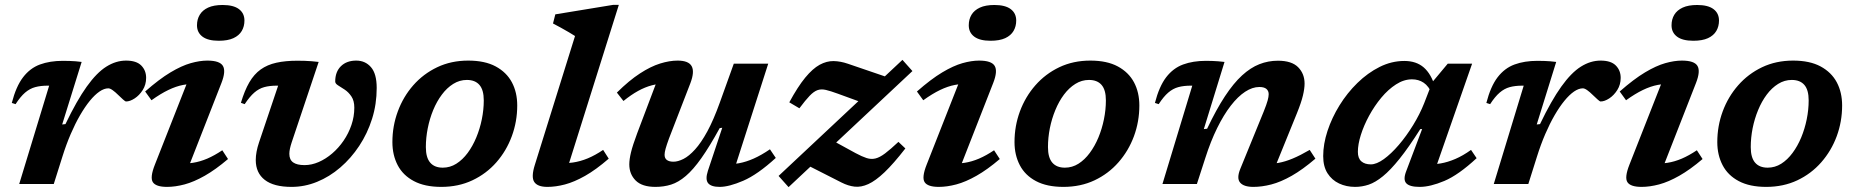

<svg xmlns="http://www.w3.org/2000/svg" viewBox="-20 -756 7626 789"><path d="M182 -404Q181 -404 179.2 -404Q177.5 -404 176 -404Q147 -404 124.8 -398Q102.5 -392 83.2 -375.5Q64 -359 44 -328L28.5 -333Q46 -401 74.8 -438.5Q103.5 -476 144.2 -491Q185 -506 238.5 -506Q254 -506 266.5 -505.5Q279 -505 290.5 -504.2Q302 -503.5 315.5 -501.5L235.5 -244.5L249 -246Q295.5 -343 336.5 -400.2Q377.5 -457.5 417 -482.2Q456.5 -507 498 -507Q540.5 -507 560.5 -486.8Q580.5 -466.5 580.5 -436Q580.5 -408 566.5 -386Q552.5 -364 533.2 -351.5Q514 -339 498 -339Q494.5 -339 485.2 -347.5Q476 -356 465 -366.5Q454 -377.5 443.2 -385.2Q432.5 -393 425 -393Q408 -393 388.8 -379.8Q369.5 -366.5 349.2 -341.8Q329 -317 309 -282.5Q289 -248 270.5 -205Q252 -162 236.5 -112.5L201 0H59Z M616.5 -79.5 762.5 -450.5 791.5 -411Q761.5 -412.5 732.5 -407Q703.5 -401.5 671.8 -386.2Q640 -371 602.5 -344L576.5 -380Q634.5 -431 680.5 -458.5Q726.5 -486 763.8 -496.5Q801 -507 832 -507Q883 -507 896 -485.2Q909 -463.5 890 -415L744 -42L712 -84.5Q743.5 -82.5 772.8 -87Q802 -91.5 831.8 -104.2Q861.5 -117 893.5 -138.5L917 -102.5Q866 -59 821.5 -33.8Q777 -8.5 738.5 1.8Q700 12 666.5 12Q621 12 608.2 -7.2Q595.5 -26.5 616.5 -79.5ZM789.5 -652Q789.5 -676.5 800.8 -695.2Q812 -714 835.2 -724.8Q858.5 -735.5 895 -735.5Q939.5 -735.5 962 -718.5Q984.5 -701.5 984.5 -671.5Q984.5 -647.5 973.5 -628.8Q962.5 -610 939.2 -599.2Q916 -588.5 879 -588.5Q834.5 -588.5 812 -605.5Q789.5 -622.5 789.5 -652Z M1528 -394.5Q1528 -328 1509 -267.8Q1490 -207.5 1456.2 -156.5Q1422.5 -105.5 1378.2 -67.5Q1334 -29.5 1283 -8.8Q1232 12 1178 12Q1105 12 1068 -16.8Q1031 -45.5 1031 -98.5Q1031 -131 1044.5 -171L1123 -404Q1122 -404 1120.5 -404Q1119 -404 1117 -404Q1088 -404 1066 -398Q1044 -392 1025 -375.5Q1006 -359 985.5 -328L970 -333.5Q985 -384 1004.5 -417.5Q1024 -451 1051.2 -470.5Q1078.5 -490 1115.5 -498.2Q1152.5 -506.5 1202 -506.5Q1218.5 -506.5 1232.2 -506Q1246 -505.5 1259.8 -504.5Q1273.5 -503.5 1289.5 -501.5L1178.5 -170.5Q1174 -157 1171.5 -145.2Q1169 -133.5 1169 -124Q1169 -99.5 1184.8 -88.5Q1200.5 -77.5 1231.5 -77.5Q1260.5 -77.5 1289.8 -90.2Q1319 -103 1345.2 -125.5Q1371.5 -148 1392 -178Q1412.5 -208 1424.2 -242.5Q1436 -277 1436 -313.5Q1436 -342 1424.2 -359.5Q1412.5 -377 1396.8 -387.5Q1381 -398 1369.2 -405.2Q1357.5 -412.5 1357.5 -421Q1357.5 -461 1381 -484Q1404.5 -507 1444 -507Q1481 -507 1504.5 -480Q1528 -453 1528 -394.5Z M1904 -507Q1972.5 -507 2017 -483Q2061.5 -459 2083.5 -417.8Q2105.5 -376.5 2105.5 -322.5Q2105.5 -256.5 2083.2 -196.2Q2061 -136 2019.8 -89Q1978.5 -42 1921.2 -15Q1864 12 1793.5 12Q1725.5 12 1680.8 -11.8Q1636 -35.5 1614.2 -77.2Q1592.5 -119 1592.5 -172Q1592.5 -238 1614.8 -298.2Q1637 -358.5 1678.2 -405.5Q1719.5 -452.5 1776.8 -479.8Q1834 -507 1904 -507ZM1799.5 -67Q1829.5 -67 1855.2 -83.2Q1881 -99.5 1901.8 -127.5Q1922.5 -155.5 1937.2 -191Q1952 -226.5 1960 -265.8Q1968 -305 1968 -343.5Q1968 -386.5 1950.2 -407Q1932.5 -427.5 1898.5 -427.5Q1868.5 -427.5 1842.5 -411.2Q1816.5 -395 1795.8 -367.2Q1775 -339.5 1760.2 -303.8Q1745.5 -268 1737.8 -229Q1730 -190 1730 -151.5Q1730 -108.5 1747.8 -87.8Q1765.5 -67 1799.5 -67Z M2343 -608Q2334 -614 2318.2 -623.2Q2302.5 -632.5 2284.8 -642.2Q2267 -652 2252.5 -659.5L2262 -697L2499.5 -736H2523L2304 -39.5L2273 -86.5Q2304.5 -84 2334.5 -88.2Q2364.5 -92.5 2395.2 -105.2Q2426 -118 2458.5 -140L2481.5 -104Q2429 -58.5 2384.2 -33.2Q2339.5 -8 2301.5 2Q2263.5 12 2229.5 12Q2189 12 2175.5 -8.2Q2162 -28.5 2178 -79Z M2889 -54 2948 -231 2937.5 -229.5Q2896 -154 2862.2 -106.2Q2828.5 -58.5 2798.2 -32.8Q2768 -7 2738 2.5Q2708 12 2673.5 12Q2618.5 12 2592.2 -14.2Q2566 -40.5 2566 -80.5Q2566 -101 2573 -130Q2580 -159 2598.5 -208.5L2691 -453L2717 -412.5Q2687.5 -413 2659 -405.5Q2630.5 -398 2602 -382.2Q2573.5 -366.5 2542 -341L2515 -375.5Q2565.5 -425.5 2609.8 -454.2Q2654 -483 2692.8 -495Q2731.5 -507 2764.5 -507Q2809.5 -507 2822.2 -484.2Q2835 -461.5 2817 -414L2729 -186.5Q2719.5 -160.5 2715.2 -145Q2711 -129.5 2711 -120Q2711 -105.5 2720.5 -98.5Q2730 -91.5 2747.5 -91.5Q2766 -91.5 2788.8 -103Q2811.5 -114.5 2836.2 -141.8Q2861 -169 2886.8 -216.2Q2912.5 -263.5 2938 -334.5L2995.5 -494.5H3137L2990 -36.5L2959 -81.5Q2987.5 -80 3016.8 -85.2Q3046 -90.5 3077.5 -104.5Q3109 -118.5 3144 -142.5L3168 -107Q3093 -38.5 3034.2 -13.2Q2975.5 12 2937.5 12Q2902.5 12 2890 -3.2Q2877.5 -18.5 2889 -54Z M3179.5 -33 3688.5 -510 3729.5 -464 3220.5 13ZM3265 -311 3223.5 -335.5Q3258.5 -400 3289 -437Q3319.5 -474 3348.2 -489.8Q3377 -505.5 3405.5 -505Q3434 -504.5 3464.5 -494L3644.5 -432.5L3550.5 -324.5L3423 -371Q3393 -382 3373.8 -386.5Q3354.5 -391 3339.2 -385.5Q3324 -380 3307 -362.2Q3290 -344.5 3265 -311ZM3438 -6 3282.5 -85 3390.5 -184.5 3495.5 -127Q3522.5 -112.5 3541.2 -106.5Q3560 -100.5 3577.5 -104.8Q3595 -109 3617 -125.5Q3639 -142 3672 -173L3700.5 -146Q3652 -83.5 3615 -48.2Q3578 -13 3548.2 0.5Q3518.5 14 3492 11Q3465.5 8 3438 -6Z M3788 -79.5 3934 -450.5 3963 -411Q3933 -412.5 3904 -407Q3875 -401.5 3843.2 -386.2Q3811.5 -371 3774 -344L3748 -380Q3806 -431 3852 -458.5Q3898 -486 3935.2 -496.5Q3972.5 -507 4003.5 -507Q4054.5 -507 4067.5 -485.2Q4080.5 -463.5 4061.5 -415L3915.5 -42L3883.5 -84.5Q3915 -82.5 3944.2 -87Q3973.5 -91.5 4003.2 -104.2Q4033 -117 4065 -138.5L4088.5 -102.5Q4037.5 -59 3993 -33.8Q3948.5 -8.5 3910 1.8Q3871.5 12 3838 12Q3792.5 12 3779.8 -7.2Q3767 -26.5 3788 -79.5ZM3961 -652Q3961 -676.5 3972.2 -695.2Q3983.5 -714 4006.8 -724.8Q4030 -735.5 4066.5 -735.5Q4111 -735.5 4133.5 -718.5Q4156 -701.5 4156 -671.5Q4156 -647.5 4145 -628.8Q4134 -610 4110.8 -599.2Q4087.5 -588.5 4050.5 -588.5Q4006 -588.5 3983.5 -605.5Q3961 -622.5 3961 -652Z M4460.5 -507Q4529 -507 4573.5 -483Q4618 -459 4640 -417.8Q4662 -376.5 4662 -322.5Q4662 -256.5 4639.8 -196.2Q4617.5 -136 4576.2 -89Q4535 -42 4477.8 -15Q4420.5 12 4350 12Q4282 12 4237.2 -11.8Q4192.5 -35.5 4170.8 -77.2Q4149 -119 4149 -172Q4149 -238 4171.2 -298.2Q4193.5 -358.5 4234.8 -405.5Q4276 -452.5 4333.2 -479.8Q4390.5 -507 4460.5 -507ZM4356 -67Q4386 -67 4411.8 -83.2Q4437.5 -99.5 4458.2 -127.5Q4479 -155.5 4493.8 -191Q4508.5 -226.5 4516.5 -265.8Q4524.5 -305 4524.5 -343.5Q4524.5 -386.5 4506.8 -407Q4489 -427.5 4455 -427.5Q4425 -427.5 4399 -411.2Q4373 -395 4352.2 -367.2Q4331.5 -339.5 4316.8 -303.8Q4302 -268 4294.2 -229Q4286.5 -190 4286.5 -151.5Q4286.5 -108.5 4304.2 -87.8Q4322 -67 4356 -67Z M4741.5 -328 4726 -333Q4743.5 -401 4772.2 -438.5Q4801 -476 4841.8 -491Q4882.5 -506 4936 -506Q4950 -506 4961.8 -505.5Q4973.5 -505 4985.2 -504.2Q4997 -503.5 5012 -501.5L4927 -225.5L4940.5 -227Q4978 -306 5013.5 -360Q5049 -414 5084 -446Q5119 -478 5155.2 -492.2Q5191.5 -506.5 5231.5 -506.5Q5288 -506.5 5314.5 -479.8Q5341 -453 5341 -412.5Q5341 -392 5334.2 -363.5Q5327.5 -335 5309.5 -290.5L5208.5 -42L5181 -83.5Q5207.5 -82 5234.2 -86.8Q5261 -91.5 5292.2 -104.5Q5323.5 -117.5 5362 -140L5385.5 -104Q5333 -59 5288 -33.5Q5243 -8 5204.2 2Q5165.5 12 5130.5 12Q5091 12 5076 -5.8Q5061 -23.5 5077 -62.5L5173 -297.5Q5185 -327.5 5189.2 -343Q5193.5 -358.5 5193.5 -369Q5193.5 -382.5 5184.2 -390.5Q5175 -398.5 5155 -398.5Q5126.5 -398.5 5096.8 -379Q5067 -359.5 5037.8 -321.8Q5008.5 -284 4981.8 -229.8Q4955 -175.5 4933 -106.5L4898.5 0H4757L4879.5 -404Q4878.5 -404 4876.8 -404Q4875 -404 4873.5 -404Q4844.5 -404 4822.2 -398Q4800 -392 4780.8 -375.5Q4761.5 -359 4741.5 -328Z M5759 -53.5 5824 -225.5H5816.5Q5769 -150.5 5731.5 -103.8Q5694 -57 5663 -31.8Q5632 -6.5 5604.5 2.8Q5577 12 5548.5 12Q5512.5 12 5482.8 -2Q5453 -16 5435.2 -44Q5417.5 -72 5417.5 -114.5Q5417.5 -164 5435.2 -218Q5453 -272 5484.5 -323Q5516 -374 5558.2 -415.2Q5600.5 -456.5 5649.5 -481Q5698.5 -505.5 5751 -505.5Q5800 -505.5 5830.8 -478.8Q5861.5 -452 5877.5 -398L5866 -368.5Q5851 -402.5 5830.2 -416.2Q5809.5 -430 5782.5 -430Q5749 -430 5716.8 -409.2Q5684.5 -388.5 5656.2 -354.5Q5628 -320.5 5606.2 -280.5Q5584.5 -240.5 5572.2 -201.5Q5560 -162.5 5560 -132Q5560 -105.5 5574.2 -93Q5588.5 -80.5 5613.5 -80.5Q5636.5 -80.5 5666.8 -102.2Q5697 -124 5728.2 -160.5Q5759.5 -197 5787 -241.8Q5814.5 -286.5 5832.5 -332L5866 -418.5L5929.5 -494.5H6029.5L5870 -37.5L5842.5 -81.5Q5871.5 -79.5 5900.5 -84.5Q5929.5 -89.5 5960.5 -102.8Q5991.5 -116 6025 -140L6048 -106Q5973.5 -37 5915.5 -12.5Q5857.5 12 5814 12Q5772.5 12 5758.8 -3Q5745 -18 5759 -53.5Z M6241.5 -404Q6240.5 -404 6238.8 -404Q6237 -404 6235.5 -404Q6206.5 -404 6184.2 -398Q6162 -392 6142.8 -375.5Q6123.5 -359 6103.5 -328L6088 -333Q6105.5 -401 6134.2 -438.5Q6163 -476 6203.8 -491Q6244.5 -506 6298 -506Q6313.5 -506 6326 -505.5Q6338.5 -505 6350 -504.2Q6361.5 -503.5 6375 -501.5L6295 -244.5L6308.5 -246Q6355 -343 6396 -400.2Q6437 -457.5 6476.5 -482.2Q6516 -507 6557.5 -507Q6600 -507 6620 -486.8Q6640 -466.5 6640 -436Q6640 -408 6626 -386Q6612 -364 6592.8 -351.5Q6573.5 -339 6557.5 -339Q6554 -339 6544.8 -347.5Q6535.5 -356 6524.5 -366.5Q6513.5 -377.5 6502.8 -385.2Q6492 -393 6484.5 -393Q6467.5 -393 6448.2 -379.8Q6429 -366.5 6408.8 -341.8Q6388.5 -317 6368.5 -282.5Q6348.5 -248 6330 -205Q6311.5 -162 6296 -112.5L6260.5 0H6118.5Z M6676 -79.5 6822 -450.5 6851 -411Q6821 -412.5 6792 -407Q6763 -401.5 6731.2 -386.2Q6699.5 -371 6662 -344L6636 -380Q6694 -431 6740 -458.5Q6786 -486 6823.2 -496.5Q6860.5 -507 6891.5 -507Q6942.5 -507 6955.5 -485.2Q6968.5 -463.5 6949.5 -415L6803.5 -42L6771.5 -84.5Q6803 -82.5 6832.2 -87Q6861.5 -91.5 6891.2 -104.2Q6921 -117 6953 -138.5L6976.5 -102.5Q6925.5 -59 6881 -33.8Q6836.5 -8.5 6798 1.8Q6759.5 12 6726 12Q6680.5 12 6667.8 -7.2Q6655 -26.5 6676 -79.5ZM6849 -652Q6849 -676.5 6860.2 -695.2Q6871.5 -714 6894.8 -724.8Q6918 -735.5 6954.5 -735.5Q6999 -735.5 7021.5 -718.5Q7044 -701.5 7044 -671.5Q7044 -647.5 7033 -628.8Q7022 -610 6998.8 -599.2Q6975.5 -588.5 6938.5 -588.5Q6894 -588.5 6871.5 -605.5Q6849 -622.5 6849 -652Z M7348.5 -507Q7417 -507 7461.5 -483Q7506 -459 7528 -417.8Q7550 -376.5 7550 -322.5Q7550 -256.5 7527.8 -196.2Q7505.5 -136 7464.2 -89Q7423 -42 7365.8 -15Q7308.5 12 7238 12Q7170 12 7125.2 -11.8Q7080.5 -35.5 7058.8 -77.2Q7037 -119 7037 -172Q7037 -238 7059.2 -298.2Q7081.5 -358.5 7122.8 -405.5Q7164 -452.5 7221.2 -479.8Q7278.5 -507 7348.5 -507ZM7244 -67Q7274 -67 7299.8 -83.2Q7325.5 -99.5 7346.2 -127.5Q7367 -155.5 7381.8 -191Q7396.5 -226.5 7404.5 -265.8Q7412.5 -305 7412.5 -343.5Q7412.5 -386.5 7394.8 -407Q7377 -427.5 7343 -427.5Q7313 -427.5 7287 -411.2Q7261 -395 7240.2 -367.2Q7219.5 -339.5 7204.8 -303.8Q7190 -268 7182.2 -229Q7174.5 -190 7174.5 -151.5Q7174.5 -108.5 7192.2 -87.8Q7210 -67 7244 -67Z"/></svg>

Font: Newsreader 9pt SemiBold
Style: Italic
Weight: 600
Italic angle: -17°
Designer: Hugues Gentile
Foundry: Production Type
Version: Version 1.003